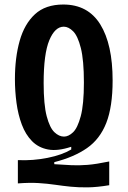

<svg xmlns="http://www.w3.org/2000/svg" viewBox="-20 -693 564 849"><path d="M463 126Q409 135 368 135.5Q327 136 292.5 132.5Q258 129 224 124Q190 119 150.5 116.5Q111 114 59 118V15Q126 18 190.5 5Q255 -8 295 -32V-44Q235 -24 192.5 -32Q150 -40 121.5 -69Q93 -98 76.5 -142Q60 -186 53 -238Q46 -290 46 -343Q46 -438 67 -512.5Q88 -587 134.5 -630Q181 -673 260 -673Q369 -673 423.5 -585Q478 -497 478 -337Q478 -221 450 -149.5Q422 -78 364.5 -38Q307 2 220 24V33Q263 36 296.5 37.5Q330 39 367.5 36Q405 33 463 21ZM263 -89Q283 -89 303 -108Q323 -127 337 -179Q351 -231 351 -328Q351 -427 337.5 -480.5Q324 -534 303.5 -554.5Q283 -575 262 -575Q223 -575 198 -515Q173 -455 173 -326Q173 -230 186.5 -179Q200 -128 220.5 -108.5Q241 -89 263 -89Z"/></svg>

Font: Bricolage Grotesque 10pt Condensed SemiBold
Style: Regular
Weight: 600
Width: 3
Designer: Mathieu Triay
Foundry: Atelier Triay
Version: Version 1.000; ttfautohint (v1.8.4.7-5d5b);gftools[0.9.32]